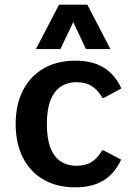

<svg xmlns="http://www.w3.org/2000/svg" viewBox="-20 -802 583 832"><path d="M305.7 9.8Q226.6 9.8 168.7 -23.7Q110.8 -57.1 79.3 -118.9Q47.9 -180.7 47.9 -264.6Q47.9 -349.1 79.6 -410.6Q111.3 -472.2 169.4 -505.6Q227.5 -539.1 306.6 -539.1Q360.8 -539.1 399.4 -523.9Q438 -508.8 463.9 -481.7Q489.7 -454.6 505.9 -418.9L430.2 -377.9H423.8Q404.8 -411.6 378.2 -428.7Q351.6 -445.8 311.5 -445.8Q272 -445.8 242.9 -426.3Q213.9 -406.7 198.5 -366.7Q183.1 -326.7 183.1 -264.6Q183.1 -202.6 198.2 -162.6Q213.4 -122.6 241.9 -103.3Q270.5 -84 310.5 -83.5Q350.6 -83.5 377.2 -100.3Q403.8 -117.2 422.4 -150.4H428.7L504.9 -110.4Q488.8 -74.7 462.9 -47.6Q437 -20.5 398.7 -5.4Q360.4 9.8 305.7 9.8ZM135.7 -589.4 235.8 -781.7H358.4L458.5 -589.4H352.5L297.4 -706.1L241.7 -589.4Z"/></svg>

Font: Comme SemiBold
Style: Regular
Weight: 600
Version: Version 1.000;gftools[0.9.27]